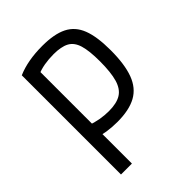

<svg xmlns="http://www.w3.org/2000/svg" viewBox="-209 -644 969 969"><g transform="rotate(-45 275.0 -160.0)"><path d="M84 -498Q158 -530 262 -530Q347 -530 397 -505Q447 -480 469 -423.5Q491 -367 491 -270Q491 -170 468 -108Q445 -46 394 -18Q343 10 259 10Q220 10 185 4.5Q150 -1 122 -11L141 -82Q174 -70 205.5 -64.5Q237 -59 267 -59Q323 -59 354.5 -78.5Q386 -98 399.5 -144Q413 -190 413 -269Q413 -344 400.5 -385.5Q388 -427 357.5 -443.5Q327 -460 273 -460Q238 -460 206 -454.5Q174 -449 142 -435L162 -480V210H84Z"/></g></svg>

Font: M PLUS Code Latin SemiExpanded
Style: Regular
Weight: 400
Width: 6
Designer: Coji Morishita
Foundry: UNDERFOREST DESIGN
Version: Version 1.002; ttfautohint (v1.8.3)